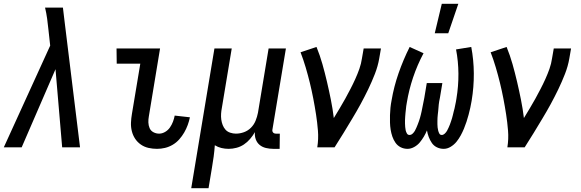

<svg xmlns="http://www.w3.org/2000/svg" viewBox="-36 -775 3056 1010"><path d="M-16 0 228 -535 219 -617Q216 -647 212 -676.5Q208 -706 201 -735H295L304 -660L385 0H291L256 -411L78 0Z M790 8Q767 8 745 3Q723 -2 705 -14.5Q687 -27 675 -45Q663 -63 657.5 -85Q652 -107 653 -130Q654 -153 658 -176L702 -440H578L577 -520H806L747 -163Q744 -147 744.5 -131Q745 -115 751 -101Q757 -87 771 -79.5Q785 -72 801 -72Q817 -72 832.5 -81Q848 -90 858 -104.5Q868 -119 874 -135Q880 -151 883 -167L963 -158Q959 -138 951.5 -117.5Q944 -97 933 -78Q922 -59 907 -42Q892 -25 872.5 -13.5Q853 -2 832 3Q811 8 790 8Z M970 215 1092 -520H1183L1131 -207Q1128 -192 1127 -176.5Q1126 -161 1128 -146Q1130 -131 1135.5 -117Q1141 -103 1150.5 -92.5Q1160 -82 1175 -77Q1190 -72 1205 -72Q1226 -72 1247 -79.5Q1268 -87 1284 -103Q1300 -119 1308.5 -140Q1317 -161 1321 -182L1377 -520H1468L1397 -93Q1396 -89 1397 -85Q1398 -81 1400.5 -78Q1403 -75 1407 -73.5Q1411 -72 1416 -72H1436L1435 8H1402Q1382 8 1363 3.5Q1344 -1 1330 -12.5Q1316 -24 1309.5 -42Q1303 -60 1305 -80Q1294 -61 1279.5 -44Q1265 -27 1247 -15Q1229 -3 1208 2.5Q1187 8 1167 8Q1147 8 1128.5 3.5Q1110 -1 1094 -11Q1092 19 1088 48.5Q1084 78 1079 107L1061 215Z M1633 0Q1640 -44 1636.5 -87.5Q1633 -131 1626.5 -173Q1620 -215 1612 -256.5Q1604 -298 1594 -339Q1584 -380 1572 -420.5Q1560 -461 1545 -500L1629 -528Q1647 -484 1660 -438Q1673 -392 1684 -345Q1695 -298 1704.5 -250.5Q1714 -203 1720 -154Q1735 -179 1750.5 -204.5Q1766 -230 1780 -255.5Q1794 -281 1807.5 -307Q1821 -333 1833 -359.5Q1845 -386 1854.5 -413Q1864 -440 1868 -468L1877 -520H1968L1959 -468Q1952 -427 1936 -386Q1920 -345 1901 -305.5Q1882 -266 1861 -227.5Q1840 -189 1817 -151Q1794 -113 1771 -75Q1748 -37 1724 0Z M2108 8Q2088 8 2071.5 -0.5Q2055 -9 2044.5 -24Q2034 -39 2028 -56.5Q2022 -74 2019 -92.5Q2016 -111 2015.5 -130.5Q2015 -150 2015.5 -169.5Q2016 -189 2018 -208.5Q2020 -228 2024 -248Q2036 -319 2060.5 -389.5Q2085 -460 2119 -528L2192 -495Q2159 -433 2137 -367.5Q2115 -302 2104 -235Q2102 -226 2101 -217Q2100 -208 2099 -198.5Q2098 -189 2097 -180Q2096 -171 2095.5 -161.5Q2095 -152 2094.5 -143Q2094 -134 2094.5 -125Q2095 -116 2095.5 -107Q2096 -98 2098 -89.5Q2100 -81 2104.5 -73Q2109 -65 2118 -65Q2127 -65 2134.5 -72Q2142 -79 2146.5 -87Q2151 -95 2154.5 -103.5Q2158 -112 2161.5 -120.5Q2165 -129 2168 -138Q2171 -147 2173.5 -155.5Q2176 -164 2178 -172.5Q2180 -181 2182 -190Q2184 -199 2185.5 -207.5Q2187 -216 2189 -225Q2191 -234 2192.5 -242.5Q2194 -251 2196 -260L2209 -338H2291L2278 -260Q2276 -251 2274.5 -242.5Q2273 -234 2272 -225Q2271 -216 2270.5 -207.5Q2270 -199 2269 -190.5Q2268 -182 2267 -173Q2266 -164 2265.5 -155.5Q2265 -147 2265 -138.5Q2265 -130 2265 -121.5Q2265 -113 2266 -104.5Q2267 -96 2269 -88Q2271 -80 2275 -72.5Q2279 -65 2288 -65Q2296 -65 2303.5 -72Q2311 -79 2315.5 -87Q2320 -95 2323.5 -103Q2327 -111 2330.5 -119.5Q2334 -128 2336.5 -136.5Q2339 -145 2342 -153.5Q2345 -162 2346.5 -170.5Q2348 -179 2350.5 -187.5Q2353 -196 2355 -204.5Q2357 -213 2358.5 -221.5Q2360 -230 2362 -238.5Q2364 -247 2365 -256Q2376 -322 2375.5 -387.5Q2375 -453 2363 -515L2443 -528Q2456 -460 2456.5 -388.5Q2457 -317 2445 -245Q2442 -227 2438 -208.5Q2434 -190 2429 -171.5Q2424 -153 2418 -134.5Q2412 -116 2404.5 -98Q2397 -80 2387.5 -62.5Q2378 -45 2365.5 -29.5Q2353 -14 2335 -3Q2317 8 2298 8Q2279 8 2262.5 0Q2246 -8 2236 -22.5Q2226 -37 2219.5 -54Q2213 -71 2210 -89Q2203 -72 2193.5 -56Q2184 -40 2172 -25.5Q2160 -11 2142.5 -1.5Q2125 8 2108 8ZM2251 -600 2288 -755H2375L2322 -600Z M2633 0Q2640 -44 2636.5 -87.5Q2633 -131 2626.5 -173Q2620 -215 2612 -256.5Q2604 -298 2594 -339Q2584 -380 2572 -420.5Q2560 -461 2545 -500L2629 -528Q2647 -484 2660 -438Q2673 -392 2684 -345Q2695 -298 2704.5 -250.5Q2714 -203 2720 -154Q2735 -179 2750.5 -204.5Q2766 -230 2780 -255.5Q2794 -281 2807.5 -307Q2821 -333 2833 -359.5Q2845 -386 2854.5 -413Q2864 -440 2868 -468L2877 -520H2968L2959 -468Q2952 -427 2936 -386Q2920 -345 2901 -305.5Q2882 -266 2861 -227.5Q2840 -189 2817 -151Q2794 -113 2771 -75Q2748 -37 2724 0Z"/></svg>

Font: Iosevka Medium
Style: Italic
Weight: 500
Italic angle: -9°
Monospace: yes
Designer: Belleve Invis
Foundry: Belleve Invis
Version: Version 32.5.0; ttfautohint (v1.8.4)